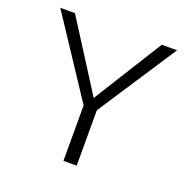

<svg xmlns="http://www.w3.org/2000/svg" viewBox="-119 -772 869 885"><g transform="rotate(20 315.5 -329.0)"><path d="M349 -272V0H284V-272L29 -658H101L316 -320L527 -658H602Z"/></g></svg>

Font: Ysabeau Semilight
Style: Regular
Weight: 300
Designer: Christian Thalmann (Catharsis Fonts)
Version: Version 0.003